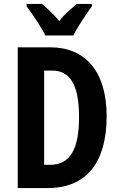

<svg xmlns="http://www.w3.org/2000/svg" viewBox="-20 -954 607 974"><path d="M210 -774H352C372 -815 417 -882 446 -922V-934H369C343 -910 309 -886 281 -847C252 -883 215 -915 193 -934H115V-922C145 -883 192 -812 210 -774ZM521 -365C521 -593 411 -714 235 -714H70V0H222C420 0 521 -131 521 -365ZM381 -360C381 -198 336 -118 235 -118H204V-596H244C335 -596 381 -525 381 -360Z"/></svg>

Font: Noto Sans Gurmukhi UI ExtraCondensed
Style: Bold
Weight: 700
Width: 2
Designer: Jelle Bosma - Monotype Design Team
Foundry: Monotype Imaging Inc.
Version: Version 2.004